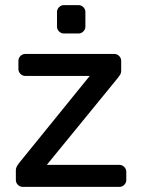

<svg xmlns="http://www.w3.org/2000/svg" viewBox="-20 -731 551 751"><path d="M474 -59V-27Q474 -16 466 -8Q458 0 447 0H69Q58 0 50 -8Q42 -16 42 -27V-66Q42 -78 56 -95L331 -434H79Q68 -434 60 -442Q52 -450 52 -461V-493Q52 -504 60 -512Q68 -520 79 -520H427Q438 -520 446 -512Q454 -504 454 -493V-454Q454 -444 448 -436Q442 -428 440 -425L163 -86H447Q458 -86 466 -78Q474 -70 474 -59ZM287 -600H230Q219 -600 211 -608Q203 -616 203 -627V-684Q203 -695 211 -703Q219 -711 230 -711H287Q298 -711 306 -703Q314 -695 314 -684V-627Q314 -616 306 -608Q298 -600 287 -600Z"/></svg>

Font: Rubik
Style: Regular
Weight: 400
Designer: Hubert & Fischer
Foundry: Hubert & Fischer
Version: Version 1.100